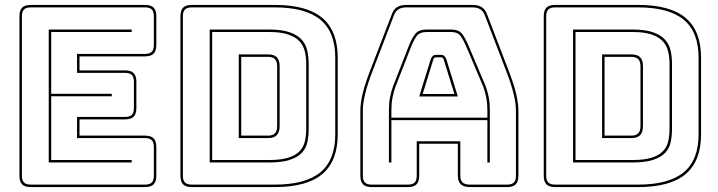

<svg xmlns="http://www.w3.org/2000/svg" viewBox="-20 -750 2916 780"><path d="M105 10Q81 10 70 -1Q59 -12 59 -36V-684Q59 -708 70 -719Q81 -730 105 -730H569Q593 -730 604 -719Q615 -708 615 -684V-567Q615 -543 604 -532Q593 -521 569 -521H303V-464H488Q512 -464 523 -453Q534 -442 534 -418V-311Q534 -287 523 -276Q512 -265 488 -265H303V-199H569Q593 -199 604 -188Q615 -177 615 -153V-36Q615 -12 604 -1Q593 10 569 10ZM569 0Q588 0 596.5 -8.5Q605 -17 605 -36V-153Q605 -172 596.5 -180.5Q588 -189 569 -189H293V-275H488Q507 -275 515.5 -283.5Q524 -292 524 -311V-418Q524 -437 515.5 -445.5Q507 -454 488 -454H293V-531H569Q588 -531 596.5 -539.5Q605 -548 605 -567V-684Q605 -703 596.5 -711.5Q588 -720 569 -720H105Q86 -720 77.5 -711.5Q69 -703 69 -684V-36Q69 -17 77.5 -8.5Q86 0 105 0ZM515 -100V-90H178V-630H515V-620H188V-369H434V-359H188V-100Z M1352 -204Q1352 -96 1289.5 -43Q1227 10 1096 10H759Q735 10 724 -1Q713 -12 713 -36V-684Q713 -708 724 -719Q735 -730 759 -730H1096Q1227 -730 1289.5 -677Q1352 -624 1352 -516ZM1096 0Q1221 0 1281.5 -50Q1342 -100 1342 -204V-516Q1342 -620 1281.5 -670Q1221 -720 1096 -720H759Q740 -720 731.5 -711.5Q723 -703 723 -684V-36Q723 -17 731.5 -8.5Q740 0 759 0ZM832 -90V-630H1074Q1125 -630 1156.5 -619Q1188 -608 1205 -589.5Q1222 -571 1228 -545.5Q1234 -520 1234 -491V-226Q1234 -197 1228.5 -172Q1223 -147 1206 -129Q1189 -111 1157 -100.5Q1125 -90 1074 -90ZM1074 -620H842V-100H1074Q1122 -100 1151.5 -109.5Q1181 -119 1197 -135.5Q1213 -152 1218.5 -175.5Q1224 -199 1224 -226V-491Q1224 -518 1218 -542Q1212 -566 1196 -583Q1180 -600 1150.5 -610Q1121 -620 1074 -620ZM950 -529H1069Q1093 -529 1104.5 -517.5Q1116 -506 1116 -481V-238Q1116 -213 1104.5 -201Q1093 -189 1069 -189H950ZM1069 -519H960V-199H1069Q1088 -199 1097 -208.5Q1106 -218 1106 -238V-481Q1106 -500 1097 -509.5Q1088 -519 1069 -519Z M1570 -303V-272H1960V-303Q1960 -330 1955.5 -353Q1951 -376 1944 -396L1875 -559Q1864 -585 1852 -602.5Q1840 -620 1812 -620H1714Q1684 -620 1672 -602.5Q1660 -585 1650 -560L1586 -396Q1579 -376 1574.5 -353Q1570 -330 1570 -303ZM1730 -510Q1734 -519 1738.5 -523Q1743 -527 1749 -527H1774Q1780 -527 1784.5 -523Q1789 -519 1793 -510L1840 -358H1683ZM1783 -507 1784 -506Q1782 -510 1780 -513.5Q1778 -517 1774 -517H1749Q1745 -517 1743 -513.5Q1741 -510 1739 -506L1740 -507L1697 -368H1826ZM1960 -90V-262H1570V-90H1560V-303Q1560 -331 1564.5 -354.5Q1569 -378 1577 -400L1641 -564Q1652 -592 1666 -611Q1680 -630 1714 -630H1812Q1845 -630 1858.5 -611Q1872 -592 1884 -563L1953 -400Q1961 -378 1965.5 -354.5Q1970 -331 1970 -303V-90ZM1673 -36V-176H1850V-36Q1850 -17 1859.5 -8.5Q1869 0 1889 0H2040Q2059 0 2067.5 -8.5Q2076 -17 2076 -36V-300Q2076 -330 2066.5 -369Q2057 -408 2037 -460L1950 -687Q1944 -704 1931.5 -712Q1919 -720 1900 -720H1631Q1611 -720 1598.5 -712Q1586 -704 1580 -687L1493 -460Q1473 -408 1463.5 -369Q1454 -330 1454 -300V-36Q1454 -17 1462.5 -8.5Q1471 0 1490 0H1637Q1656 0 1664.5 -8.5Q1673 -17 1673 -36ZM1490 10Q1466 10 1455 -1Q1444 -12 1444 -36V-300Q1444 -331 1453.5 -370.5Q1463 -410 1484 -464L1571 -690Q1578 -711 1592.5 -720.5Q1607 -730 1631 -730H1900Q1923 -730 1937.5 -720.5Q1952 -711 1959 -691L2046 -464Q2067 -410 2076.5 -370.5Q2086 -331 2086 -300V-36Q2086 -12 2075 -1Q2064 10 2040 10H1889Q1864 10 1852 -1.5Q1840 -13 1840 -36V-166H1683V-36Q1683 -12 1672 -1Q1661 10 1637 10Z M2828 -204Q2828 -96 2765.5 -43Q2703 10 2572 10H2235Q2211 10 2200 -1Q2189 -12 2189 -36V-684Q2189 -708 2200 -719Q2211 -730 2235 -730H2572Q2703 -730 2765.5 -677Q2828 -624 2828 -516ZM2572 0Q2697 0 2757.5 -50Q2818 -100 2818 -204V-516Q2818 -620 2757.5 -670Q2697 -720 2572 -720H2235Q2216 -720 2207.5 -711.5Q2199 -703 2199 -684V-36Q2199 -17 2207.5 -8.5Q2216 0 2235 0ZM2308 -90V-630H2550Q2601 -630 2632.5 -619Q2664 -608 2681 -589.5Q2698 -571 2704 -545.5Q2710 -520 2710 -491V-226Q2710 -197 2704.5 -172Q2699 -147 2682 -129Q2665 -111 2633 -100.5Q2601 -90 2550 -90ZM2550 -620H2318V-100H2550Q2598 -100 2627.5 -109.5Q2657 -119 2673 -135.5Q2689 -152 2694.5 -175.5Q2700 -199 2700 -226V-491Q2700 -518 2694 -542Q2688 -566 2672 -583Q2656 -600 2626.5 -610Q2597 -620 2550 -620ZM2426 -529H2545Q2569 -529 2580.5 -517.5Q2592 -506 2592 -481V-238Q2592 -213 2580.5 -201Q2569 -189 2545 -189H2426ZM2545 -519H2436V-199H2545Q2564 -199 2573 -208.5Q2582 -218 2582 -238V-481Q2582 -500 2573 -509.5Q2564 -519 2545 -519Z"/></svg>

Font: Bungee Outline
Style: Regular
Weight: 400
Designer: David Jonathan Ross
Foundry: David Jonathan Ross
Version: Version 1.001;PS 1.0;hotconv 1.0.72;makeotf.lib2.5.5900